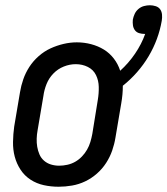

<svg xmlns="http://www.w3.org/2000/svg" viewBox="-20 -702 636 730"><path d="M203 8Q174 8 146.5 2Q119 -4 96 -19Q73 -34 58 -57Q43 -80 36 -106.5Q29 -133 29.5 -162.5Q30 -192 34 -221L56 -351Q60 -376 68.5 -400.5Q77 -425 91.5 -447.5Q106 -470 127 -488.5Q148 -507 172 -518Q196 -529 221.5 -535Q247 -541 272 -541Q300 -541 326.5 -534Q353 -527 375 -513.5Q397 -500 413 -479Q429 -458 437 -433Q469 -462 493.5 -498Q518 -534 532 -573Q532 -573 531.5 -573Q531 -573 530 -573Q519 -573 509 -576Q499 -579 493 -587Q487 -595 485.5 -605.5Q484 -616 485 -627Q487 -638 492 -649Q497 -660 506.5 -668Q516 -676 527.5 -679Q539 -682 550 -682Q561 -682 572 -678.5Q583 -675 589 -666.5Q595 -658 596 -646.5Q597 -635 595 -623Q589 -588 576.5 -554Q564 -520 545 -488Q526 -456 501 -427.5Q476 -399 447 -376Q447 -359 445.5 -342.5Q444 -326 441 -309L419 -179Q415 -154 406.5 -129.5Q398 -105 383.5 -82.5Q369 -60 348.5 -42Q328 -24 304 -12.5Q280 -1 254 3.5Q228 8 203 8ZM205 -72Q220 -72 236 -75.5Q252 -79 266 -87Q280 -95 291.5 -107Q303 -119 311 -133Q319 -147 323.5 -162Q328 -177 331 -193L352 -323Q356 -347 355.5 -371.5Q355 -396 345 -416.5Q335 -437 314 -447.5Q293 -458 268 -458Q245 -458 222.5 -449Q200 -440 183 -422.5Q166 -405 157 -382.5Q148 -360 145 -337L123 -207Q120 -191 119.5 -175Q119 -159 121.5 -144Q124 -129 130 -115Q136 -101 147.5 -91Q159 -81 174 -76.5Q189 -72 205 -72Q205 -72 205 -72Q205 -72 205 -72Z"/></svg>

Font: Iosevka Curly Medium Oblique
Style: Regular
Weight: 500
Italic angle: -9°
Monospace: yes
Designer: Belleve Invis
Foundry: Belleve Invis
Version: Version 11.1.0; ttfautohint (v1.8.3)